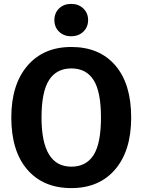

<svg xmlns="http://www.w3.org/2000/svg" viewBox="-20 -949 731 985"><path d="M283 -905.5Q307 -929 345 -929Q383 -929 407.5 -905.5Q432 -882 432 -846Q432 -810 407.5 -786.5Q383 -763 345 -763Q307 -763 283 -786.5Q259 -810 259 -846Q259 -882 283 -905.5ZM346 -708Q490 -708 571.5 -613.5Q653 -519 653 -346Q653 -176 571 -80Q489 16 346 16Q202 16 120 -79Q38 -174 38 -346Q38 -515 120.5 -611.5Q203 -708 346 -708ZM193 -346Q193 -94 346 -94Q422 -94 460 -153.5Q498 -213 498 -346Q498 -479 460 -538.5Q422 -598 346 -598Q270 -598 231.5 -538Q193 -478 193 -346Z"/></svg>

Font: FiraGO SemiBold
Style: Regular
Weight: 600
Designer: bBox Type
Foundry: bBox Type GmbH
Version: Version 1.001;PS 001.001;hotconv 1.0.88;makeotf.lib2.5.64775